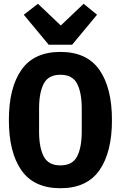

<svg xmlns="http://www.w3.org/2000/svg" viewBox="-20 -985 640 1017"><path d="M300 12Q160 12 93.5 -83Q27 -178 27 -349Q27 -520 93.5 -615Q160 -710 300 -710Q440 -710 506.5 -615Q573 -520 573 -349Q573 -178 506.5 -83Q440 12 300 12ZM300 -109Q364 -109 388.5 -156.5Q413 -204 413 -289V-410Q413 -494 388.5 -541.5Q364 -589 300 -589Q236 -589 211.5 -541.5Q187 -494 187 -410V-288Q187 -204 211.5 -156.5Q236 -109 300 -109ZM238 -748 106 -907 181 -965 302 -850 423 -965 494 -907 362 -748Z"/></svg>

Font: Lilex Nerd Font
Style: Bold
Weight: 700
Designer: Mike Abbink, Paul van der Laan, Pieter van Rosmalen, Mikhael Khrustik
Foundry: Mikhael Khrustik
Version: Version 2.400; ttfautohint (v1.8.4.7-5d5b);Nerd Fonts 3.3.0